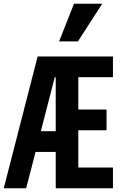

<svg xmlns="http://www.w3.org/2000/svg" viewBox="-20 -1000 640 1020"><path d="M0 0H119L169 -193H276V0H580V-110H396V-308H546V-418H396V-590H580V-700H180ZM197 -303 271 -590H276V-303ZM523 -980H373L294 -780H394Z"/></svg>

Font: CommitMono
Style: Bold
Weight: 700
Monospace: yes
Designer: Eigil Nikolajsen
Foundry: Eigil Nikolajsen
Version: Version 1.143